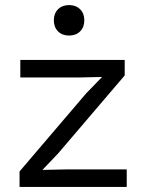

<svg xmlns="http://www.w3.org/2000/svg" viewBox="-20 -736 574 756"><path d="M57 0ZM57 -61 319 -368 382 -433 293 -431H60V-500H471V-439L209 -132L147 -67L244 -69H479V0H57ZM312 -656Q312 -629 295.5 -612.5Q279 -596 252 -596Q225 -596 208.5 -612.5Q192 -629 192 -656Q192 -683 208.5 -699.5Q225 -716 252 -716Q279 -716 295.5 -699.5Q312 -683 312 -656Z"/></svg>

Font: Work Sans
Style: Regular
Weight: 400
Designer: Wei Huang
Foundry: Wei Huang
Version: Version 1.500; ttfautohint (v1.6)